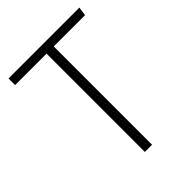

<svg xmlns="http://www.w3.org/2000/svg" viewBox="-199 -784 885 885"><g transform="rotate(-45 243.5 -342.0)"><path d="M477 -684H15V-641H220V0H267V-641H471Z"/></g></svg>

Font: Fira Sans ExtraLight
Style: Regular
Weight: 200
Designer: bBox Type GmbH & Carrois Corporate GbR & Edenspiekermann AG
Foundry: bBox Type GmbH & Carrois Corporate GbR & Edenspiekermann AG
Version: Version 4.300;PS 004.300;hotconv 1.0.88;makeotf.lib2.5.64775